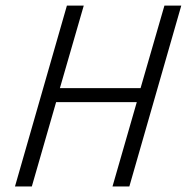

<svg xmlns="http://www.w3.org/2000/svg" viewBox="-20 -675 676 695"><path d="M222.2 -654.8H283.2L196.8 -356H488.8L575.2 -654.8H636.2L448.2 0H387.2L475.1 -305.2H183.1L95.2 0H34.2Z"/></svg>

Font: IntelOne Mono Light
Style: Italic
Weight: 300
Italic angle: -16°
Designer: Fred Shallcrass
Foundry: Frere-Jones Type LLC
Version: Version 1.200;hotconv 1.1.0;makeotfexe 2.6.0;FJTRelease1.2